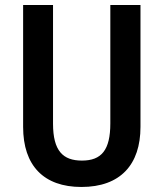

<svg xmlns="http://www.w3.org/2000/svg" viewBox="-20 -734 651 764"><path d="M539 -229V-714H419V-243C419 -137 384 -95 306 -95C231 -95 191 -133 191 -242V-714H72V-229C72 -75 154 10 304 10C459 10 539 -79 539 -229Z"/></svg>

Font: Noto Sans Tamil Condensed SemiBold
Style: Regular
Weight: 600
Width: 3
Designer: Jelle Bosma - Monotype Design Team
Foundry: Monotype Imaging Inc.
Version: Version 2.004